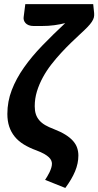

<svg xmlns="http://www.w3.org/2000/svg" viewBox="-20 -745 474 926"><path d="M434 -682Q435 -671 432.8 -661.2Q430.5 -651.5 423 -640Q415.5 -628.5 401.5 -614Q387.5 -599.5 365.5 -579.5Q346 -561.5 322.5 -538.8Q299 -516 274.8 -489.8Q250.5 -463.5 227.5 -434Q204.5 -404.5 186.8 -372Q169 -339.5 158.2 -304.5Q147.5 -269.5 147.5 -232.5Q147.5 -210.5 153 -194Q158.5 -177.5 169.8 -164.5Q181 -151.5 198.2 -141.5Q215.5 -131.5 239.5 -122.5Q273 -109.5 295.8 -95.2Q318.5 -81 332.5 -65Q346.5 -49 352.2 -31.5Q358 -14 358 5Q358 43 342.2 81Q326.5 119 295 161.5L197.5 122.5Q202.5 115 208.2 105.5Q214 96 219 85.5Q224 75 227.2 64.5Q230.5 54 230.5 44.5Q230.5 37 227.2 29.2Q224 21.5 215.8 13.5Q207.5 5.5 193 -2.8Q178.5 -11 156 -19.5Q121.5 -32 95 -48.2Q68.5 -64.5 51 -86Q33.5 -107.5 24.5 -134.5Q15.5 -161.5 15.5 -195.5Q15.5 -255.5 36.8 -310.8Q58 -366 95.5 -419.2Q133 -472.5 184 -525.2Q235 -578 294.5 -633.5Q270.5 -627.5 242.5 -623.5Q214.5 -619.5 178 -619.5H143.5Q128.5 -619.5 118.5 -623.5Q108.5 -627.5 103 -633.8Q97.5 -640 95.2 -647.5Q93 -655 94 -662L102 -725H429.5Z"/></svg>

Font: Lato Heavy
Style: Italic
Weight: 800
Italic angle: -7°
Designer: Lukasz Dziedzic
Foundry: tyPoland Lukasz Dziedzic
Version: Version 2.007; 2014-02-27